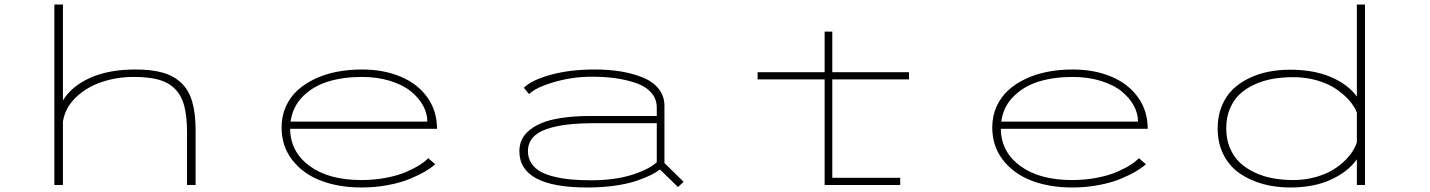

<svg xmlns="http://www.w3.org/2000/svg" viewBox="-20 -820 6340 851"><path d="M221 0V-800H259V-375Q298 -438.5 380.2 -475.2Q462.5 -512 580 -512Q651.5 -512 700.5 -498.2Q749.5 -484.5 783 -453Q816.5 -421.5 831.8 -369.8Q847 -318 847 -242V0H809V-232Q809 -304 796.5 -351Q784 -398 754.8 -426.8Q725.5 -455.5 682.2 -467.2Q639 -479 573 -479Q497 -479 429.5 -456Q362 -433 315.2 -387.2Q268.5 -341.5 259 -281.5V0Z M1909 -92Q1892 -76.5 1864 -60Q1836 -43.5 1795.5 -26.8Q1755 -10 1698.8 0.5Q1642.5 11 1582 11Q1482 11 1402.5 -19.2Q1323 -49.5 1275.5 -110.8Q1228 -172 1228 -255Q1228 -305.5 1247 -347.8Q1266 -390 1299 -420Q1332 -450 1377 -471Q1422 -492 1474.2 -502Q1526.5 -512 1584 -512Q1681 -512 1756.5 -480Q1832 -448 1874.5 -388Q1917 -328 1917 -249H1266Q1267 -147 1352 -84.5Q1437 -22 1582 -22Q1639.5 -22 1691.5 -32Q1743.5 -42 1779.8 -57.8Q1816 -73.5 1840 -88.8Q1864 -104 1878 -119ZM1584 -479Q1501 -479 1434.2 -458.5Q1367.5 -438 1322 -392.2Q1276.5 -346.5 1268 -281H1874Q1874 -317.5 1855 -352.2Q1836 -387 1800.8 -415.5Q1765.5 -444 1709 -461.5Q1652.5 -479 1584 -479Z M2616 -512Q2677.5 -512 2730.2 -503.5Q2783 -495 2828 -477Q2873 -459 2899 -426.8Q2925 -394.5 2925 -351V-97.5L3010 -14L2985 9L2905 -69Q2888.5 -56 2864.5 -44Q2840.5 -32 2802 -18.8Q2763.5 -5.5 2706.5 2.8Q2649.5 11 2583 11Q2282 11 2282 -150Q2282 -204 2322.8 -239.5Q2363.5 -275 2432.2 -290.5Q2501 -306 2597 -306H2891V-343Q2891 -382 2866 -410Q2841 -438 2797.5 -452.5Q2754 -467 2706.5 -473.5Q2659 -480 2603 -480Q2518 -480 2436.8 -456.5Q2355.5 -433 2325 -403L2302 -431Q2336.5 -465.5 2421.8 -488.8Q2507 -512 2616 -512ZM2600 -21Q2703.5 -21 2779 -44.5Q2854.5 -68 2891 -101V-274H2616Q2546.5 -274 2494.2 -267.8Q2442 -261.5 2401.8 -247.5Q2361.5 -233.5 2340.8 -209Q2320 -184.5 2320 -150Q2320 -120 2334.8 -97.2Q2349.5 -74.5 2374.2 -60.2Q2399 -46 2435.8 -37Q2472.5 -28 2512 -24.5Q2551.5 -21 2600 -21Z M3338 -468V-500H3635V-680H3669V-500H4009V-468H3669V-32H3970V0H3635V-468Z M5059 -92Q5042 -76.5 5014 -60Q4986 -43.5 4945.5 -26.8Q4905 -10 4848.8 0.5Q4792.5 11 4732 11Q4632 11 4552.5 -19.2Q4473 -49.5 4425.5 -110.8Q4378 -172 4378 -255Q4378 -305.5 4397 -347.8Q4416 -390 4449 -420Q4482 -450 4527 -471Q4572 -492 4624.2 -502Q4676.5 -512 4734 -512Q4831 -512 4906.5 -480Q4982 -448 5024.5 -388Q5067 -328 5067 -249H4416Q4417 -147 4502 -84.5Q4587 -22 4732 -22Q4789.5 -22 4841.5 -32Q4893.5 -42 4929.8 -57.8Q4966 -73.5 4990 -88.8Q5014 -104 5028 -119ZM4734 -479Q4651 -479 4584.2 -458.5Q4517.5 -438 4472 -392.2Q4426.5 -346.5 4418 -281H5024Q5024 -317.5 5005 -352.2Q4986 -387 4950.8 -415.5Q4915.5 -444 4859 -461.5Q4802.5 -479 4734 -479Z M5699 -511Q5803 -511 5879 -478.5Q5955 -446 5994 -392V-800H6030V0H5994V-114Q5954.5 -58 5878.5 -23.5Q5802.5 11 5699 11Q5634 11 5577.5 -4.5Q5521 -20 5475.5 -51Q5430 -82 5403.5 -133.2Q5377 -184.5 5377 -251Q5377 -304.5 5394.5 -348.2Q5412 -392 5442 -421.8Q5472 -451.5 5513.2 -472Q5554.5 -492.5 5601 -501.8Q5647.5 -511 5699 -511ZM5415 -251Q5415 -203.5 5431 -165Q5447 -126.5 5474.5 -100.2Q5502 -74 5540 -56Q5578 -38 5621 -30Q5664 -22 5712 -22Q5767.5 -22 5817 -36.8Q5866.5 -51.5 5901.5 -75.8Q5936.5 -100 5960.2 -129Q5984 -158 5994 -189V-321Q5983.5 -348.5 5959.8 -375.5Q5936 -402.5 5901.2 -426Q5866.5 -449.5 5817 -463.8Q5767.5 -478 5712 -478Q5664 -478 5621.2 -470.5Q5578.5 -463 5540.2 -445.5Q5502 -428 5474.5 -402.2Q5447 -376.5 5431 -337.8Q5415 -299 5415 -251Z"/></svg>

Font: League Mono Extended Thin
Style: Regular
Weight: 100
Width: 9
Designer: Tyler Finck
Foundry: The League of Moveable Type / Tyler Finck
Version: Version 2.210